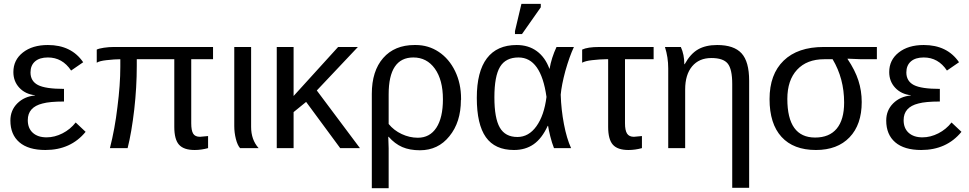

<svg xmlns="http://www.w3.org/2000/svg" viewBox="-20 -773 5057 1002"><path d="M223.1 -56.2Q265.1 -56.2 306.2 -77.1Q347.2 -98.1 375 -133.8L426.8 -85Q349.1 9.8 216.8 9.8Q127.9 9.8 81.1 -30.5Q34.2 -70.8 34.2 -144Q34.2 -197.3 70.3 -233.4Q106.4 -269.5 163.1 -274.9V-275.9Q111.8 -281.7 80.8 -315.2Q49.8 -348.6 49.8 -397Q49.8 -460 99.4 -499Q148.9 -538.1 230 -538.1Q352.5 -538.1 414.1 -448.2L351.1 -404.8Q305.7 -473.1 230 -473.1Q186.5 -473.1 162.8 -452.4Q139.2 -431.6 139.2 -395Q139.2 -349.6 178.2 -329.3Q217.3 -309.1 314 -309.1V-243.2Q239.3 -243.2 202.1 -232.9Q125 -213.9 125 -146Q125 -103.5 151.4 -79.8Q177.7 -56.2 223.1 -56.2Z M995.6 9.8Q939 9.8 914.3 -17.8Q889.6 -45.4 889.6 -110.8V-463.9H693.8V-429.2Q693.8 -317.9 680.7 -202.1Q666.5 -80.6 646 0H553.7Q579.6 -101.6 592.8 -213.9Q607.9 -330.6 607.9 -424.8V-463.9Q578.6 -463.9 535.6 -459Q499.5 -455.1 484.9 -445.8V-514.2Q496.1 -520 522.2 -523.9Q548.3 -527.8 573.7 -527.8H1091.8V-463.9H978V-129.9Q978 -92.3 988 -75.7Q998 -59.1 1023.9 -59.1L1065.9 -63V0Q1030.3 9.8 995.6 9.8Z M1329.6 0H1232.9Q1219.2 -15.1 1210.9 -48.1Q1202.6 -81.1 1202.6 -115.2V-527.8H1290.5V-110.8Q1290.5 -43.9 1329.6 0Z M1858.4 0H1755.4L1577.6 -241.2L1512.2 -188V0H1424.3V-527.8H1512.2V-272L1744.6 -527.8H1847.7L1633.3 -300.8Z M2386.2 -252 2385.3 -251Q2385.3 -135.3 2325.2 -62Q2266.6 11.2 2171.4 11.2Q2118.2 11.2 2079.3 -5.6Q2040.5 -22.5 2008.3 -59.1H2006.3Q2008.3 -21 2008.3 1V209H1920.4V-283.2Q1920.4 -402.3 1979.7 -470.2Q2039.1 -538.1 2143.6 -538.1H2149.4Q2215.8 -538.1 2269.8 -502.2Q2323.7 -466.3 2355 -401.9Q2386.2 -337.4 2386.2 -257.8ZM2291.5 -254.9Q2291.5 -356 2249.5 -414.6Q2207.5 -473.1 2137.2 -473.1Q2008.3 -473.1 2008.3 -280.8V-126Q2035.2 -92.8 2076.2 -73.5Q2117.2 -54.2 2160.6 -54.2Q2223.1 -54.2 2257.3 -106.4Q2291.5 -158.7 2291.5 -254.9Z M2840.3 -116.2H2838.4Q2808.1 -50.3 2765.1 -20.3Q2722.2 9.8 2662.1 9.8Q2563 9.8 2515.6 -57.1Q2468.3 -124 2468.3 -262.2Q2468.3 -399.4 2521 -468.8Q2573.7 -538.1 2676.3 -538.1Q2737.8 -538.1 2781.5 -506.1Q2825.2 -474.1 2847.2 -414.1H2848.1Q2857.9 -471.2 2884.3 -527.8H2975.1Q2952.1 -479 2930.2 -401.9Q2910.6 -328.6 2906.2 -278.8Q2908.7 -200.2 2923.1 -125Q2937.5 -49.8 2960.4 0H2871.1Q2860.4 -26.9 2851.8 -61.3Q2843.3 -95.7 2840.3 -116.2ZM2560.1 -265.1Q2560.1 -156.2 2588.4 -107.2Q2616.7 -58.1 2680.2 -58.1Q2739.3 -58.1 2779.5 -114.3Q2819.8 -170.4 2832 -267.1Q2803.2 -473.1 2686 -473.1Q2619.1 -473.1 2589.6 -424.3Q2560.1 -375.5 2560.1 -265.1ZM2704.1 -595.2H2667.5V-610.8L2701.2 -752.9H2802.2V-734.9Z M3153.8 -463.9H3141.1Q3112.8 -463.9 3069.8 -459Q3034.7 -455.1 3018.1 -445.8V-514.2Q3046.4 -527.8 3107.9 -527.8H3391.1V-463.9H3241.7V-129.9Q3241.7 -92.8 3252.4 -75.9Q3263.2 -59.1 3288.1 -59.1L3330.1 -63V0Q3294.4 9.8 3259.8 9.8Q3203.1 9.8 3178.5 -17.8Q3153.8 -45.4 3153.8 -110.8Z M3889.6 207H3801.3V-335Q3801.3 -412.1 3777.8 -441.2Q3754.4 -470.2 3692.4 -470.2Q3628.4 -470.2 3592 -426.8Q3555.7 -383.3 3555.7 -306.2V0H3467.3V-416Q3467.3 -474.1 3450.2 -527.8H3533.2Q3551.3 -487.8 3551.3 -438H3553.2Q3583 -492.2 3622.8 -515.1Q3662.6 -538.1 3722.7 -538.1Q3810.5 -538.1 3850.1 -494.6Q3889.6 -451.2 3889.6 -352.1Z M4477.1 -240.2Q4477.1 -122.6 4413.6 -56.4Q4350.1 9.8 4238.3 9.8Q4121.1 9.8 4058.6 -58.6Q3996.1 -127 3996.1 -255.9Q3996.1 -385.3 4069.6 -456.5Q4143.1 -527.8 4278.3 -527.8H4556.2V-463.9H4475.1L4403.3 -466.8V-464.8Q4442.4 -406.7 4459.7 -353Q4477.1 -299.3 4477.1 -240.2ZM4385.3 -237.8Q4385.3 -363.3 4325.2 -463.9H4281.2Q4190.9 -463.9 4139.9 -409.2Q4088.9 -354.5 4088.9 -256.8Q4088.9 -55.2 4233.9 -55.2Q4308.1 -55.2 4346.7 -101.8Q4385.3 -148.4 4385.3 -237.8Z M4793.9 -56.2Q4835.9 -56.2 4877 -77.1Q4918 -98.1 4945.8 -133.8L4997.6 -85Q4919.9 9.8 4787.6 9.8Q4698.7 9.8 4651.9 -30.5Q4605 -70.8 4605 -144Q4605 -197.3 4641.1 -233.4Q4677.2 -269.5 4733.9 -274.9V-275.9Q4682.6 -281.7 4651.6 -315.2Q4620.6 -348.6 4620.6 -397Q4620.6 -460 4670.2 -499Q4719.7 -538.1 4800.8 -538.1Q4923.3 -538.1 4984.9 -448.2L4921.9 -404.8Q4876.5 -473.1 4800.8 -473.1Q4757.3 -473.1 4733.6 -452.4Q4710 -431.6 4710 -395Q4710 -349.6 4749 -329.3Q4788.1 -309.1 4884.8 -309.1V-243.2Q4810.1 -243.2 4772.9 -232.9Q4695.8 -213.9 4695.8 -146Q4695.8 -103.5 4722.2 -79.8Q4748.5 -56.2 4793.9 -56.2Z"/></svg>

Font: Libra Sans Modern
Style: Regular
Weight: 400
Foundry: Stefan Peev, Context Ltd
Version: Version 1.000